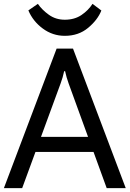

<svg xmlns="http://www.w3.org/2000/svg" viewBox="-20 -965 665 985"><path d="M0 0H93.8L291 -537.1Q296.9 -553.2 301.3 -568.4Q305.7 -583.5 309.1 -599.6H314Q317.4 -583.5 321.8 -568.4Q326.2 -553.2 332 -537.1L527.3 0H625L354.5 -715.8H270.5ZM116.2 -185.5H507.3L479 -262.7H145ZM454.6 -945.3Q433.6 -912.1 397.9 -887.9Q362.3 -863.8 312.5 -863.8Q266.1 -863.8 230.7 -889.2Q195.3 -914.6 174.3 -945.3L125.5 -911.6Q148.9 -856 199.5 -818.6Q250 -781.2 312.5 -781.2Q382.8 -781.2 431.9 -822Q481 -862.8 500 -911.1Z"/></svg>

Font: Roboto Flex
Style: Regular
Weight: 400
Designer: Berlow after Robertson
Foundry: Google
Version: Version 3.200;gftools[0.9.32]